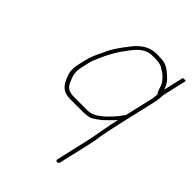

<svg xmlns="http://www.w3.org/2000/svg" viewBox="-203 -562 905 905"><g transform="rotate(45 249.5 -109.5)"><path d="M445.5 -288 412.7 -146C411.9 -145.3 411 -144.3 410 -143C400.2 -128.4 391.5 -116.2 380 -104C366.5 -89.7 353.4 -74.7 337.4 -62.5C316.5 -46.5 299.7 -33 266.6 -33H179.6C147.1 -33 132 -43.2 121.3 -62L112.2 -83C103.1 -103.8 98.8 -124.6 106.7 -159L115 -195C121.9 -224.6 135.8 -246.9 145.8 -272C160.1 -300.4 174 -324.9 191.6 -349C219.5 -387.2 248.2 -432 304.7 -432H323.7C328.4 -432 333 -431.7 337.5 -431C345.4 -431 363.2 -426.1 368.7 -423L380.8 -415C399.1 -406.3 416.8 -386.1 427.4 -370C435.1 -355.9 437.3 -330.3 449.1 -321C448.3 -311.7 448.3 -300.2 445.5 -288ZM339.4 241C344.6 241 350.4 236.3 351.7 231L387.9 74C390.2 64 392.7 52 395.2 38C400.6 -3.4 410.5 -49.6 420.9 -95L465.5 -288C469.9 -307 469.6 -322.2 471 -338L498.5 -457C499 -459 495.9 -460 489.2 -460C482.5 -460 479 -459 478.5 -457L455.4 -357C448.8 -385 430.8 -404.3 410.7 -421C394.4 -434.5 374 -451 343.1 -451C338.6 -451.7 333.7 -452 328.4 -452H309.4C257.5 -452 222.7 -420.1 195.9 -385C171.3 -353 144.2 -317.5 127.7 -276C114.9 -250.6 102.2 -226.2 95 -195L86.7 -159C80.1 -130.5 79.8 -112.1 85.2 -92C99.9 -52.3 112.4 -13 175 -13H262C278.7 -13 297.1 -15.7 308.8 -21C328 -32.7 350.7 -48 366 -65C379.5 -78.8 391.6 -88.4 403 -104L400.9 -95C387.5 -36.7 380.6 19 367.9 74L331.7 231C330.4 236.3 334.1 241 339.4 241Z"/></g></svg>

Font: HoneyBee
Style: UltLitIt
Weight: 100
Foundry: Cannot Into Space Fonts
Version: Version 0.89